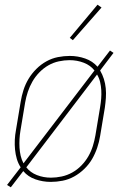

<svg xmlns="http://www.w3.org/2000/svg" viewBox="-20 -766 540 817"><path d="M26 31 10 21 68 -54Q57 -71 51.5 -90Q46 -109 44 -129.5Q42 -150 43 -171Q44 -192 48 -213L68 -333Q72 -358 80 -383Q88 -408 101.5 -430.5Q115 -453 134.5 -472.5Q154 -492 177.5 -505Q201 -518 226.5 -523Q252 -528 277 -528Q311 -528 342.5 -517Q374 -506 395 -482L448 -551L463 -541L406 -466Q416 -449 422 -430Q428 -411 430 -390.5Q432 -370 430.5 -349Q429 -328 426 -307L406 -187Q402 -162 393.5 -137Q385 -112 372 -89.5Q359 -67 339 -47.5Q319 -28 295.5 -15Q272 -2 246.5 3Q221 8 196 8Q162 8 130.5 -3Q99 -14 79 -38ZM80 -71 382 -466Q365 -488 336.5 -499Q308 -510 276 -510Q254 -510 230.5 -505Q207 -500 186 -488Q165 -476 147.5 -458Q130 -440 118 -419Q106 -398 98.5 -375.5Q91 -353 87 -330L67 -210Q64 -192 63 -174Q62 -156 63 -138Q64 -120 68 -103Q72 -86 80 -71ZM197 -10Q219 -10 242.5 -15Q266 -20 287.5 -32Q309 -44 326.5 -62Q344 -80 356 -101Q368 -122 375 -144.5Q382 -167 386 -190L406 -310Q409 -328 410.5 -346Q412 -364 411 -382Q410 -400 406 -417Q402 -434 393 -449L92 -54Q109 -32 137 -21Q165 -10 197 -10ZM290 -595 277 -605 395 -746 412 -734Z"/></svg>

Font: Iosevka Curly Slab Thin
Style: Italic
Weight: 100
Italic angle: -9°
Monospace: yes
Designer: Belleve Invis
Foundry: Belleve Invis
Version: Version 22.1.2; ttfautohint (v1.8.4)